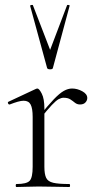

<svg xmlns="http://www.w3.org/2000/svg" viewBox="-20 -750 400 770"><path d="M139 -271 135 -281Q172 -327 195.5 -351.5Q219 -376 236 -385.5Q253 -395 269 -395Q290 -395 310 -384Q330 -373 330 -357Q330 -347 322.5 -339Q315 -331 301 -331Q289 -331 280.5 -338Q272 -345 262 -351.5Q252 -358 235 -358Q226 -358 215.5 -352.5Q205 -347 187.5 -328.5Q170 -310 139 -271ZM46 0Q43 0 43 -6Q43 -12 46 -12Q87 -12 99 -25Q111 -38 111 -81V-281Q111 -315 103 -330.5Q95 -346 75 -346Q65 -346 51 -342Q37 -338 19 -331Q15 -330 12.5 -335Q10 -340 14 -342L125 -394Q127 -395 130 -395Q137 -395 147.5 -374.5Q158 -354 158 -315V-81Q158 -52 165 -37Q172 -22 193.5 -17Q215 -12 258 -12Q261 -12 261 -6Q261 0 258 0Q234 0 202 -1Q170 -2 135 -2Q110 -2 86.5 -1Q63 0 46 0ZM101 -726Q100 -729 105.5 -730Q111 -731 112 -729L181 -550L249 -729Q250 -731 255.5 -730Q261 -729 259 -726L192 -477Q191 -472 181 -472Q171 -472 169 -477Z"/></svg>

Font: Cormorant Infant Light
Style: Regular
Weight: 300
Designer: Christian Thalmann (Catharsis Fonts)
Foundry: Catharsis Fonts
Version: Version 4.001